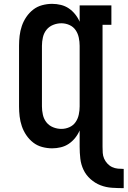

<svg xmlns="http://www.w3.org/2000/svg" viewBox="-20 -763 663 998"><path d="M623 215Q593 215 562 213Q531 211 502.5 200Q474 189 450.5 168Q427 147 414 119.5Q401 92 397.5 61.5Q394 31 394 0V-85Q385 -64 370.5 -46Q356 -28 337.5 -15.5Q319 -3 296.5 2.5Q274 8 251 8Q225 8 199 1Q173 -6 152.5 -22Q132 -38 117 -60Q102 -82 93.5 -107Q85 -132 82 -158Q79 -184 79 -210V-525Q79 -551 82 -577Q85 -603 93.5 -628Q102 -653 117 -675Q132 -697 152.5 -713Q173 -729 199 -736Q225 -743 251 -743Q274 -743 296.5 -737.5Q319 -732 337.5 -719.5Q356 -707 370.5 -689Q385 -671 394 -650V-735H559V-634H513V0Q513 16 514 31.5Q515 47 521 61Q527 75 538 87Q549 99 563 105.5Q577 112 592.5 113.5Q608 115 623 115ZM299 -93Q321 -93 341 -102Q361 -111 373 -128.5Q385 -146 389.5 -167.5Q394 -189 394 -210V-525Q394 -546 389.5 -567.5Q385 -589 373 -606.5Q361 -624 341 -633Q321 -642 299 -642Q277 -642 256 -633.5Q235 -625 221.5 -608Q208 -591 203 -569Q198 -547 198 -525V-210Q198 -188 203 -166Q208 -144 221.5 -127Q235 -110 256 -101.5Q277 -93 299 -93Z"/></svg>

Font: Iosevka Curly Slab Extended
Style: Bold
Weight: 700
Width: 7
Monospace: yes
Designer: Belleve Invis
Foundry: Belleve Invis
Version: Version 11.1.0; ttfautohint (v1.8.3)